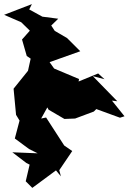

<svg xmlns="http://www.w3.org/2000/svg" viewBox="-35 -916 626 933"><path d="M248 -825 171 -835 107 -870 120 -896 -15 -844 68 -808 110 -767 72 -724 95 -644 114 -631 101 -572 31 -485 43 -358 60 -330 37 -243 106 -192 148 -171 25 -176 93 -124 109 -116 90 -35 122 -3 237 -88 261 -59 253 -89 316 -182 277 -209 189 -345 165 -340 195 -394 201 -383 278 -338 330 -340 421 -374 433 -386 548 -344 570 -351 509 -427 535 -424 416 -546 473 -531 442 -559 347 -520 349 -532 228 -583 206 -614 355 -667 291 -731 231 -766 214 -792Z"/></svg>

Font: Hussar Lance
Style: ExBd
Weight: 700
Foundry: Cannot Into Space Fonts, PlusOne Fonts
Version: Version 2.270